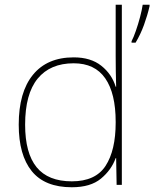

<svg xmlns="http://www.w3.org/2000/svg" viewBox="-20 -780 651 810"><path d="M283 10Q169 10 114 -58Q59 -126 59 -254Q59 -391 119 -464.5Q179 -538 291 -538Q363 -538 407.5 -502.5Q452 -467 468 -414H470Q469 -448 468.5 -480Q468 -512 468 -543V-760H494V0H472L470 -113H468Q450 -63 406 -26.5Q362 10 283 10ZM283 -15Q383 -15 425.5 -80.5Q468 -146 468 -263V-266Q468 -386 424 -449.5Q380 -513 291 -513Q192 -513 139 -448.5Q86 -384 86 -254Q86 -134 134.5 -74.5Q183 -15 283 -15ZM611 -754Q602 -715 587.5 -675Q573 -635 552 -600H535V-606Q543 -621 553 -649.5Q563 -678 571 -708.5Q579 -739 582 -760H611Z"/></svg>

Font: Noto Sans Cherokee Thin
Style: Regular
Weight: 100
Designer: Monotype Design Team
Foundry: Monotype Imaging Inc.
Version: Version 2.001; ttfautohint (v1.8.4.7-5d5b)